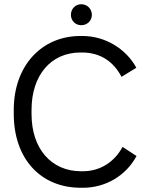

<svg xmlns="http://www.w3.org/2000/svg" viewBox="-20 -879 693 907"><path d="M364 -760C392 -760 414 -781 414 -809C414 -837 392 -859 364 -859C336 -859 315 -837 315 -809C315 -781 336 -760 364 -760ZM362 8H372C479 8 575 -49 625 -142L559 -185C522 -117 457 -70 371 -70H363C222 -70 129 -177 129 -340V-360C129 -524 221 -631 360 -631H368C455 -631 517 -587 554 -516L624 -559C574 -651 474 -709 370 -709H360C176 -709 45 -568 45 -360V-341C45 -131 170 8 362 8Z"/></svg>

Font: Fixel Text Regular
Style: Regular
Weight: 400
Width: 4
Designer: AlfaBravo + MacPaw
Foundry: Kyrylo Tkachov, Marchela Mozhyna, Serhii Makarenko, Maria Weinstein, Zakhar Kryvoshyya
Version: Version 1.211